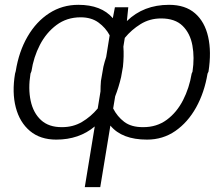

<svg xmlns="http://www.w3.org/2000/svg" viewBox="-20 -558 912 781"><path d="M324.9 203.1 365.4 -43.7Q301.8 9.9 208.8 9.9Q143.8 9.9 101.9 -25.2Q60 -60.4 44.2 -121.1Q28.4 -181.8 41.2 -258.5L44 -268.5Q56.8 -348.7 92.2 -409.4Q127.5 -470.2 180.4 -504.3Q233.3 -538.4 298.7 -538.4Q392.4 -538.4 438.9 -484L447.4 -528.4H501.8L496.1 -472.3Q563.9 -538.4 667.6 -538.4Q733.7 -538.4 773.3 -503.9Q812.9 -469.5 826.7 -408.2Q840.6 -346.9 828.1 -266.7L824.2 -258.5Q811.4 -181.5 777.7 -120.9Q744 -60.4 693.2 -25.2Q642.4 9.9 578.1 9.9Q475.9 9.9 429 -47.2L387.8 203.1ZM108 -268.5 104 -258.5Q94.1 -197.4 104.8 -147.9Q115.4 -98.4 147 -69.4Q178.6 -40.5 231.5 -40.8Q277 -40.5 313.2 -61.8Q349.4 -83.1 377.5 -116.8L388.8 -186.4Q388.8 -206.7 390.6 -229L400.6 -286.6Q405.5 -307.2 411.9 -326L426.1 -414.4Q409.8 -445 380.7 -466.3Q351.6 -487.6 307.9 -487.6Q251.8 -487.6 209.9 -456.3Q168 -425.1 142.2 -375.2Q116.5 -325.3 108 -268.5ZM759.6 -258.5 763.1 -266.7Q771.7 -323.9 762.6 -373.2Q753.6 -422.6 722.8 -452.8Q692.1 -483 635.3 -483Q589.1 -483 551.8 -459.9Q514.6 -436.8 487.6 -403.8L481.9 -368.3Q484.7 -331 480.1 -286.6L472.7 -244.7Q462.7 -202.1 448.5 -166.2L440.3 -116.8Q456.7 -84.2 485.4 -62.3Q514.2 -40.5 562.1 -40.8Q617.5 -40.5 658.4 -70.7Q699.2 -100.9 724.6 -150.6Q750 -200.3 759.6 -258.5Z"/></svg>

Font: Inter Extra Light  BETA
Style: Italic
Weight: 200
Italic angle: 9.39999°
Designer: Rasmus Andersson
Foundry: rsms
Version: Version 3.011;git-f93a4a705